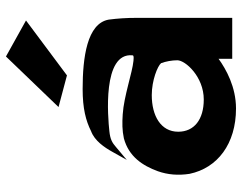

<svg xmlns="http://www.w3.org/2000/svg" viewBox="-106 -704 832 661"><g transform="rotate(-90 310.5 -373.0)"><path d="M190 -476C157 -464 134 -430 119 -403L91 -353L135 -390C150 -403 161 -410 190 -413C236 -418 462 -438 451 -333C451 -331 450 -328 432 -330C391 -334 310 -363 248 -367C218 -369 193 -369 165 -363C102 -346 71 -298 52 -246C40 -212 37 -176 43 -137C63 -41 146 23 268 23C342 23 403 -11 439 -37V10H580V-320C580 -354 578 -384 574 -415C561 -490 443 -505 335 -505C268 -505 226 -494 190 -476ZM299 -88C230 -88 188 -121 188 -176C188 -236 243 -267 314 -267C365 -267 414 -247 424 -235C430 -219 434 -198 434 -179C434 -151 377 -88 299 -88ZM273 -588 382 -559 571 -700 447 -769Z"/></g></svg>

Font: Bluebird
Style: SfBdExt
Weight: 700
Designer: Jasper
Foundry: Cannot Into Space Fonts
Version: Version 0.98